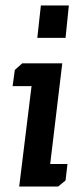

<svg xmlns="http://www.w3.org/2000/svg" viewBox="-20 -680 307 700"><path d="M34 -425 61 -449H207L163 -82H226L219 -22L192 0H50L95 -366H26ZM129 -660H231L219 -542H116Z"/></svg>

Font: Zilla Slab SemiBold
Style: Regular
Weight: 600
Designer: Typotheque.com
Foundry: Typotheque type foundry
Version: Version 1.0; 2017